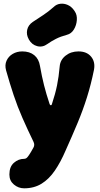

<svg xmlns="http://www.w3.org/2000/svg" viewBox="-20 -801 541 1042"><path d="M111 221Q80 221 55.5 200.5Q31 180 31 147V145Q31 104 55.5 82.5Q80 61 111 61Q118 61 123.5 57Q129 53 137.5 40.5Q146 28 161 1Q170 -14 162 -31Q129 -99 102 -160.5Q75 -222 54 -285Q33 -348 13 -419Q5 -448 15.5 -471.5Q26 -495 49 -508.5Q72 -522 101 -522Q141 -522 166 -501.5Q191 -481 197 -443Q207 -386 219 -338.5Q231 -291 249 -237Q251 -230 256 -230Q261 -230 262 -237Q280 -291 289.5 -337.5Q299 -384 304 -441Q307 -476 336 -499Q365 -522 406 -522Q451 -522 474.5 -493.5Q498 -465 490 -422Q474 -343 452 -273Q430 -203 401 -133.5Q372 -64 336 16Q309 79 277.5 125Q246 171 205.5 196Q165 221 111 221ZM237 -562Q211 -543 182 -550.5Q153 -558 137 -586L136 -588Q122 -613 127.5 -639Q133 -665 158 -682Q187 -701 215 -719.5Q243 -738 270 -762Q286 -778 307 -780.5Q328 -783 348 -774Q368 -765 382 -745L386 -739Q399 -720 397 -692Q395 -664 381 -641Q367 -618 343 -612Q309 -603 283.5 -590Q258 -577 237 -562Z"/></svg>

Font: Winky Sans ExtraBold
Style: Regular
Weight: 800
Designer: Simon Atzbach
Foundry: typofactur
Version: Version 1.205